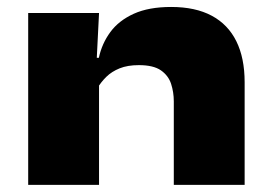

<svg xmlns="http://www.w3.org/2000/svg" viewBox="-20 -518 760 538"><path d="M467 0V-234Q467 -259.5 459.5 -282.8Q452 -306 431 -320.8Q410 -335.5 369 -335.5Q337.5 -335.5 315.2 -326.5Q293 -317.5 278 -302.8Q263 -288 252.5 -270.5L232 -356H257Q265.5 -396 289.2 -428.2Q313 -460.5 355 -479.5Q397 -498.5 459.5 -498.5Q527.5 -498.5 573.2 -474Q619 -449.5 642.2 -402.5Q665.5 -355.5 665.5 -287.5V0ZM59 0V-481.5H257.5L249.5 -322L257.5 -304.5V0Z"/></svg>

Font: Anek Latin Expanded ExtraBold
Style: Regular
Weight: 800
Width: 7
Designer: Yesha Goshar
Foundry: Ek Type
Version: Version 1.003